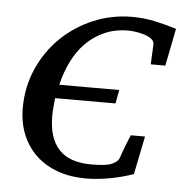

<svg xmlns="http://www.w3.org/2000/svg" viewBox="-43 -536 564 589"><g transform="rotate(5 239.0 -241.0)"><path d="M455.1 -354H410.2L413.1 -415Q413.6 -425.8 403.8 -432.9Q394 -439.9 380.9 -443.8Q367.7 -447.8 354.5 -449.5Q341.3 -451.2 334 -451.2Q292 -451.2 259.3 -436.5Q226.6 -421.9 202.1 -397Q177.7 -372.1 161.4 -338.6Q145 -305.2 136.2 -267.1H320.8L313 -225.1H127Q125.5 -210.9 124.3 -197Q123 -183.1 123 -168.9Q123 -102.1 155.3 -67.1Q187.5 -32.2 255.9 -32.2Q275.9 -32.2 290 -33.7Q304.2 -35.2 314 -38.1Q322.3 -41 330.1 -46.6Q337.9 -52.2 340.8 -60.1Q344.2 -70.3 348.6 -82.5Q352.5 -92.8 357.4 -105.5Q362.3 -118.2 368.2 -131.8H412.1L388.2 -14.2Q354 -2 315.2 5.1Q276.4 12.2 241.2 12.2Q194.8 12.2 156.2 -1.5Q117.7 -15.1 89.8 -40.8Q62 -66.4 46.4 -103.5Q30.8 -140.6 30.8 -187Q30.8 -251 55.4 -307.1Q80.1 -363.3 122.6 -404.8Q165 -446.3 221.4 -470.2Q277.8 -494.1 341.8 -494.1Q377.4 -494.1 411.1 -486.8Q444.8 -479.5 478 -469.2Z"/></g></svg>

Font: Charis SIL CyrE
Style: Italic
Weight: 400
Italic angle: -11°
Foundry: SIL International
Version: Version 5.000